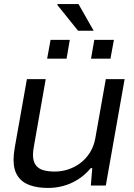

<svg xmlns="http://www.w3.org/2000/svg" viewBox="-20 -917 663 949"><path d="M218 12Q165 12 126.5 -2Q88 -16 67.5 -47Q47 -78 47 -127Q47 -141 48.5 -156Q50 -171 53 -188L113 -526H206L148 -196Q146 -184 144.5 -173.5Q143 -163 143 -153Q143 -119 157 -100.5Q171 -82 195.5 -75.5Q220 -69 251 -69Q284 -69 316.5 -79.5Q349 -90 377 -111Q405 -132 424.5 -163Q444 -194 451 -233L503 -526H596L503 0H429L436 -86H429Q398 -50 363 -28.5Q328 -7 291 2.5Q254 12 218 12ZM213 -627 230 -720H325L309 -627ZM430 -627 446 -720H543L526 -627ZM366 -765 263 -893 264 -897H368L443 -765Z"/></svg>

Font: Archivo SemiExpanded
Style: Italic
Weight: 400
Width: 6
Italic angle: -10°
Designer: Hector Gatti
Foundry: Omnibus-Type
Version: Version 2.001